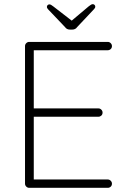

<svg xmlns="http://www.w3.org/2000/svg" viewBox="-20 -901 607 921"><path d="M517 -20Q517 -11 511 -5.5Q505 0 497 0H120Q112 0 106 -6Q100 -12 100 -20V-680Q100 -688 106 -694Q112 -700 120 -700H497Q505 -700 511 -694Q517 -688 517 -680Q517 -671 511 -665.5Q505 -660 497 -660H142V-381H452Q460 -381 466 -375Q472 -369 472 -361Q472 -352 466 -346.5Q460 -341 452 -341H142V-40H497Q505 -40 511 -34Q517 -28 517 -20ZM437 -869Q437 -863 431 -857L350 -771Q342 -759 326 -759H316Q300 -759 292 -771L211 -856Q205 -862 205 -868Q205 -873 208.5 -876.5Q212 -880 217 -880Q224 -880 236 -870L324 -802L406 -871Q418 -881 425 -881Q430 -881 433.5 -877.5Q437 -874 437 -869Z"/></svg>

Font: Quicksand Light
Style: Regular
Weight: 300
Designer: Andrew Paglinawan
Foundry: Andrew Paglinawan
Version: Version 3.000